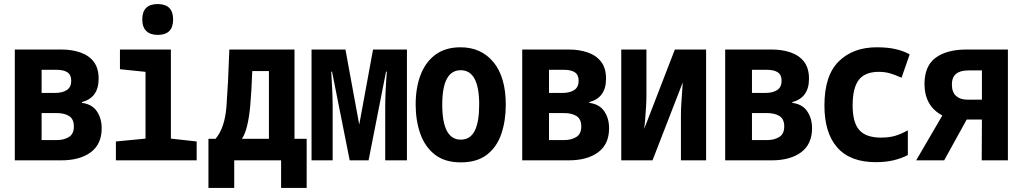

<svg xmlns="http://www.w3.org/2000/svg" viewBox="-20 -790 5040 946"><path d="M53 0V-546H282Q334 -546 376 -531.5Q418 -517 442 -485.5Q466 -454 466 -402Q466 -309 384 -287V-283Q433 -277 457 -242Q481 -207 481 -158Q481 -80 427.5 -40Q374 0 282 0ZM185 -332H249Q288 -332 309.5 -346.5Q331 -361 331 -392Q331 -421 312.5 -433.5Q294 -446 259 -446H185ZM185 -100H262Q295 -100 319.5 -115Q344 -130 344 -167Q344 -203 321 -218Q298 -233 257 -233H185Z M757 -618Q721 -618 701 -637Q681 -656 681 -694Q681 -770 757 -770Q833 -770 833 -694Q833 -618 757 -618ZM551 0V-93L697 -107V-436L571 -449V-546H822V-107L949 -93V0Z M1007 136V-106H1042Q1088 -160 1096 -268Q1100 -322 1103.5 -390Q1107 -458 1110 -546H1431V-106H1491V136H1365V0H1134V136ZM1213 -270Q1208 -214 1198 -172Q1188 -130 1172 -106H1305V-440H1223Q1221 -389 1218.5 -345.5Q1216 -302 1213 -270Z M1515 0V-546H1682L1750 -176L1818 -546H1985V0H1878V-262Q1878 -298 1880 -343Q1882 -388 1886 -437H1882L1796 0H1703L1616 -437H1612Q1615 -390 1617 -345.5Q1619 -301 1619 -263V0Z M2250 10Q2172 10 2123 -28Q2074 -66 2051 -131Q2028 -196 2028 -275Q2028 -358 2052.5 -421.5Q2077 -485 2126 -521Q2175 -557 2249 -557Q2351 -557 2411.5 -483.5Q2472 -410 2472 -274Q2472 -196 2450.5 -131.5Q2429 -67 2380 -28.5Q2331 10 2250 10ZM2250 -102Q2297 -102 2319 -145.5Q2341 -189 2341 -275Q2341 -444 2250 -444Q2159 -444 2159 -275Q2159 -102 2250 -102Z M2553 0V-546H2782Q2834 -546 2876 -531.5Q2918 -517 2942 -485.5Q2966 -454 2966 -402Q2966 -309 2884 -287V-283Q2933 -277 2957 -242Q2981 -207 2981 -158Q2981 -80 2927.5 -40Q2874 0 2782 0ZM2685 -332H2749Q2788 -332 2809.5 -346.5Q2831 -361 2831 -392Q2831 -421 2812.5 -433.5Q2794 -446 2759 -446H2685ZM2685 -100H2762Q2795 -100 2819.5 -115Q2844 -130 2844 -167Q2844 -203 2821 -218Q2798 -233 2757 -233H2685Z M3041 0V-546H3165V-318Q3165 -295 3163 -261Q3161 -227 3158.5 -197Q3156 -167 3154 -155L3305 -546H3459V0H3335V-224Q3335 -250 3337 -281Q3339 -312 3341 -340Q3343 -368 3344 -384L3195 0Z M3553 0V-546H3782Q3834 -546 3876 -531.5Q3918 -517 3942 -485.5Q3966 -454 3966 -402Q3966 -309 3884 -287V-283Q3933 -277 3957 -242Q3981 -207 3981 -158Q3981 -80 3927.5 -40Q3874 0 3782 0ZM3685 -332H3749Q3788 -332 3809.5 -346.5Q3831 -361 3831 -392Q3831 -421 3812.5 -433.5Q3794 -446 3759 -446H3685ZM3685 -100H3762Q3795 -100 3819.5 -115Q3844 -130 3844 -167Q3844 -203 3821 -218Q3798 -233 3757 -233H3685Z M4295 9Q4169 9 4105.5 -63Q4042 -135 4042 -270Q4042 -418 4112.5 -487.5Q4183 -557 4300 -557Q4354 -557 4393 -548Q4432 -539 4462 -522L4422 -407Q4389 -422 4364 -429Q4339 -436 4310 -436Q4242 -436 4211.5 -396.5Q4181 -357 4181 -271Q4181 -186 4214 -149Q4247 -112 4321 -112Q4360 -112 4389.5 -120.5Q4419 -129 4453 -148V-26Q4420 -9 4381.5 0Q4343 9 4295 9Z M4494 0 4623 -221Q4536 -267 4535 -375Q4535 -465 4590 -505.5Q4645 -546 4743 -546H4946V0H4817L4818 -201H4743L4632 0ZM4745 -299H4818V-443H4751Q4670 -443 4670 -374Q4670 -336 4690.5 -317.5Q4711 -299 4745 -299Z"/></svg>

Font: Noto Sans Mono ExtraCondensed
Style: Bold
Weight: 700
Width: 2
Designer: Monotype Design Team
Foundry: Monotype Imaging Inc.
Version: Version 2.014